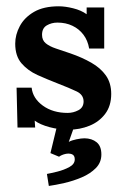

<svg xmlns="http://www.w3.org/2000/svg" viewBox="-20 -408 404 622"><path d="M203.5 12.1Q170.9 12.1 140.3 3.9Q109.6 -4.4 92.4 -17.2L93.9 5.1H36.7L33.7 -123.9H82.5Q86.2 -89.5 118.8 -65.8Q151.4 -42.2 199.1 -42.2Q217.5 -42.2 234.1 -51Q250.8 -59.8 250.8 -79.6Q250.5 -101.2 228.3 -111.8Q206.1 -122.5 163.5 -139Q132.4 -151.1 101.4 -165Q70.4 -179 49.9 -202.6Q29.3 -226.3 29.3 -266.6Q29.3 -295.6 44.2 -323.4Q59 -351.3 90.2 -369.5Q121.4 -387.6 170.5 -387.6Q191.1 -387.6 216.9 -381.2Q242.8 -374.8 260.7 -361.9V-383.9H317.6V-250.8H268.8Q264.4 -276.9 250.3 -295.6Q236.2 -314.3 214.7 -324.5Q193.3 -334.8 166.1 -334.8Q147 -334.8 131.6 -325.8Q116.2 -316.8 116.2 -295.2Q116.2 -277.6 128.3 -267.7Q140.4 -257.8 161.3 -250.8Q182.3 -243.9 207.9 -235.1Q246.1 -221.9 275.9 -204.8Q305.8 -187.8 323.1 -163.4Q340.3 -139 340.3 -103.8Q340.3 -64.9 320.7 -39.1Q301.1 -13.2 269.7 -0.6Q238.4 12.1 203.5 12.1ZM138.2 194.4 132 155.5Q144.1 153.3 165.7 148Q187.4 142.6 204.8 133.1Q222.2 123.6 222.2 108.2Q222.2 95 212.7 91.5Q203.2 88 191.1 90.9Q179 93.9 171.3 99.7L143.4 88L166.5 -7.3H223.7L202.8 51.7Q211.6 46.6 227.5 43.3Q243.5 40 253.8 40Q277.6 40.3 293 52.8Q308.4 65.3 308.4 92.4Q308.4 118.4 290.4 136.6Q272.5 154.7 245 166.5Q217.5 178.2 188.7 184.8Q159.9 191.4 138.2 194.4Z"/></svg>

Font: Parastoo
Style: Regular
Weight: 400
Foundry: Saber Rastikerdar (saber.rastikerdar@gmail.com)
Version: Version 3.000